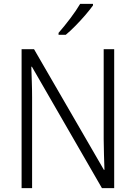

<svg xmlns="http://www.w3.org/2000/svg" viewBox="-20 -1060 698 987"><path d="M567 -93H504L144 -717H141Q142 -680 143.5 -641Q145 -602 145 -559V-93H91V-807H155L514 -187H517Q516 -221 514.5 -264.5Q513 -308 513 -344V-807H567ZM458 -1032Q443 -1011 419 -983Q395 -955 368 -927.5Q341 -900 318 -881H281V-891Q310 -924 341 -965Q372 -1006 392 -1040H458Z"/></svg>

Font: Noto Sans Telugu UI SemiCondensed Light
Style: Regular
Weight: 300
Width: 4
Designer: Jelle Bosma - Monotype Design Team
Foundry: Monotype Imaging Inc.
Version: Version 2.005; ttfautohint (v1.8.4.7-5d5b)